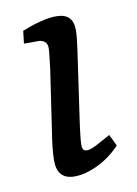

<svg xmlns="http://www.w3.org/2000/svg" viewBox="-59 -464 365 513"><g transform="rotate(-10 124.0 -208.0)"><path d="M169 -326 141 -131Q139 -116 137 -99.5Q135 -83 135 -72Q135 -56 147 -56Q157 -56 172.5 -64Q188 -72 213 -86L228 -55Q201 -26 166.5 -9.5Q132 7 103 7Q56 7 56 -44Q56 -62 58.5 -83Q61 -104 65 -129L88 -285Q90 -302 92 -318.5Q94 -335 94 -343Q94 -355 87 -360.5Q80 -366 70 -366H31L35 -400Q62 -411 86 -417Q110 -423 128 -423Q152 -423 163 -411.5Q174 -400 174 -377Q174 -368 172.5 -354.5Q171 -341 169 -326Z"/></g></svg>

Font: Rasa
Style: Italic
Weight: 400
Italic angle: -7.10001°
Designer: Anna Giedrys (Yrsa+Rasa design), David Brezina (Yrsa art-direction, Rasa art-direction, design)
Foundry: Rosetta Type Foundry
Version: Version 2.004